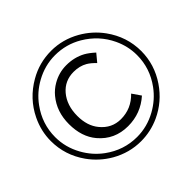

<svg xmlns="http://www.w3.org/2000/svg" viewBox="-221 -1101 1441 1441"><g transform="rotate(-45 500.0 -380.0)"><path d="M746.1 -139.2Q646 -49.8 510.7 -49.8Q367.7 -49.8 278.3 -155.8Q207 -240.2 207 -375Q207 -506.8 283.2 -598.6Q314.5 -636.7 359.4 -662.6Q427.7 -702.1 505.4 -702.1Q590.8 -702.1 659.2 -664.6Q692.9 -645.5 731.9 -609.9L681.2 -548.8Q648.4 -583.5 619.1 -600.6Q571.8 -627.9 509.3 -627.9Q415 -627.9 355.5 -558.1Q294.9 -486.3 294.9 -373.5Q294.9 -268.6 349.1 -203.1Q413.1 -125 509.8 -125Q620.6 -125 699.2 -207ZM502 -858.9Q622.6 -858.9 731.4 -797.4Q825.2 -743.7 887.7 -657.7Q979 -531.2 979 -379.4Q979 -236.3 896.5 -114.7Q819.3 -1 695.8 56.2Q602.1 99.1 499.5 99.1Q376.5 99.1 266.6 36.6Q171.9 -18.1 109.4 -106Q21 -231 21 -380.9Q21 -486.3 68.4 -584Q133.8 -719.2 267.6 -796.4Q375 -858.9 502 -858.9ZM498.5 -814.9Q391.1 -814.9 293.9 -761.2Q207 -713.4 149.4 -634.3Q64.9 -519 64.9 -378.9Q64.9 -271 118.7 -173.8Q166.5 -86.9 245.1 -29.3Q360.8 55.2 501 55.2Q608.9 55.2 705.6 1.5Q792.5 -46.4 850.6 -125.5Q935.1 -240.7 935.1 -380.4Q935.1 -473.6 894.5 -560.1Q835.9 -684.6 714.8 -756.3Q615.2 -814.9 498.5 -814.9Z"/></g></svg>

Font: FORM UDPGothic
Style: Regular
Weight: 400
Foundry: Pronama LLC
Version: Version 1.05101